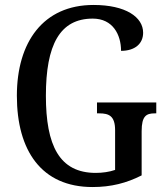

<svg xmlns="http://www.w3.org/2000/svg" viewBox="-20 -744 673 774"><path d="M353 10C428 10 490 -6 551 -37V-215C551 -277 570 -287 604 -287H610V-331H371V-287H380C419 -287 444 -277 444 -219V-59C421 -51 393 -47 366 -47C219 -47 165 -158 165 -358C165 -563 221 -669 354 -669C435 -669 468 -604 468 -539C524 -539 557 -568 557 -612C557 -675 487 -724 357 -724C154 -724 48 -574 48 -358C48 -137 147 10 353 10Z"/></svg>

Font: Noto Serif Devanagari Condensed Medium
Style: Regular
Weight: 500
Width: 3
Designer: Universal Thirst, Indian Type Foundry and the Monotype Design Team
Foundry: Monotype Imaging Inc.
Version: Version 2.004